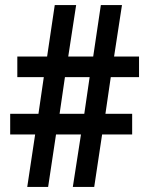

<svg xmlns="http://www.w3.org/2000/svg" viewBox="-20 -734 585 754"><path d="M394 -287H499V-206H381L350 0H266L298 -206H200L169 0H87L118 -206H20V-287H131L152 -431H48V-512H165L195 -714H279L248 -512H346L376 -714H459L428 -512H526V-431H415ZM311 -287 332 -431H235L214 -287Z"/></svg>

Font: Noto Sans Display Medium Narrow
Style: Regular
Weight: 500
Width: 4
Designer: Monotype Design team
Foundry: Monotype Imaging Inc.
Version: Version 1.000